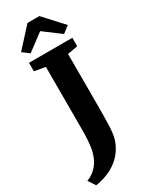

<svg xmlns="http://www.w3.org/2000/svg" viewBox="-313 -1037 1017 1287"><g transform="rotate(-30 195.0 -393.5)"><path d="M-22 138Q1.5 129.5 24.5 113Q47.5 96.5 66.8 70.8Q86 45 98 9.5Q105 -10.5 109.5 -36.2Q114 -62 116.5 -99Q119 -136 119 -188.5V-662.5L34.5 -677.5V-743H370V-677.5L291 -663.5V-275Q291 -180.5 288.8 -115Q286.5 -49.5 276.5 -14.5Q261.5 38.5 226.8 81.8Q192 125 138.5 153.8Q85 182.5 14.5 193.5ZM76 -792.5 24.5 -831.5 159.5 -979.5H251.5L386.5 -832.5L335 -792.5L205.5 -889.5Z"/></g></svg>

Font: Merriweather 28pt Black
Style: Regular
Weight: 900
Version: Version 2.100